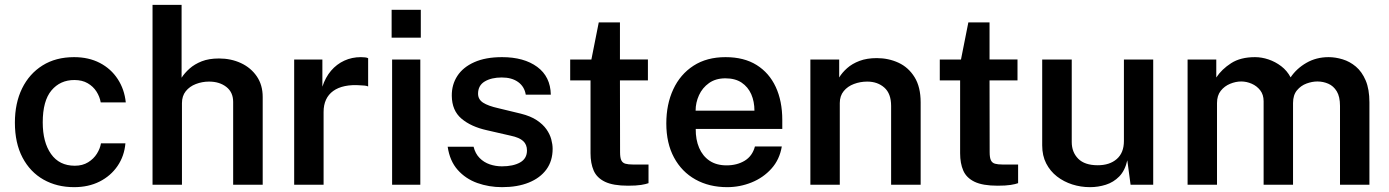

<svg xmlns="http://www.w3.org/2000/svg" viewBox="-20 -763 5738 793"><path d="M286 10Q215 10 159.8 -21.2Q104.5 -52.5 73 -112.2Q41.5 -172 41.5 -256.5Q41.5 -337 71.2 -397.8Q101 -458.5 155.8 -492.8Q210.5 -527 286 -527Q346.5 -527 392.5 -503Q438.5 -479 466.2 -436.5Q494 -394 499.5 -340H396Q392 -363.5 378.5 -384.8Q365 -406 342.2 -419.2Q319.5 -432.5 287 -432.5Q228.5 -432.5 192.5 -389.5Q156.5 -346.5 156.5 -257.5Q156.5 -175.5 190.8 -127Q225 -78.5 289 -78.5Q321 -78.5 344 -92.8Q367 -107 380.2 -128.2Q393.5 -149.5 397 -171H498Q493.5 -118.5 465.5 -77.5Q437.5 -36.5 391.5 -13.2Q345.5 10 286 10Z M610 0V-743H730V-442Q742.5 -461.5 763 -479.8Q783.5 -498 813.2 -509.8Q843 -521.5 884.5 -521.5Q934 -521.5 975 -502.5Q1016 -483.5 1040.5 -447.8Q1065 -412 1065 -362.5V0H943V-342Q943 -382 914.8 -404Q886.5 -426 843.5 -426Q815 -426 789 -416Q763 -406 747.2 -386.2Q731.5 -366.5 731.5 -337V0Z M1195 0V-517H1311.5V-405Q1324 -443.5 1347.2 -470.8Q1370.5 -498 1402 -512.5Q1433.5 -527 1470.5 -527Q1479.5 -527 1488 -526Q1496.5 -525 1500.5 -522.5V-406Q1495 -408.5 1486.2 -409.5Q1477.5 -410.5 1471 -410.5Q1433.5 -413.5 1404.8 -407.5Q1376 -401.5 1356.2 -387.2Q1336.5 -373 1326.5 -351.2Q1316.5 -329.5 1316.5 -300.5V0Z M1599.5 0V-517H1716V0ZM1597.5 -607.5V-722.5H1718V-607.5Z M2053.5 10Q1999.5 10 1951.2 -7.2Q1903 -24.5 1870.2 -61.5Q1837.5 -98.5 1829 -157H1936Q1943 -128.5 1960.8 -110.5Q1978.5 -92.5 2002.8 -84.2Q2027 -76 2053 -76Q2099.5 -76 2128 -92Q2156.5 -108 2156.5 -141.5Q2156.5 -166 2140.8 -180.5Q2125 -195 2089.5 -202.5L1991.5 -225Q1925.5 -239.5 1886 -273Q1846.5 -306.5 1846 -367.5Q1845.5 -413.5 1869 -449.5Q1892.5 -485.5 1939 -506.2Q1985.5 -527 2053.5 -527Q2144 -527 2198.8 -486.8Q2253.5 -446.5 2255 -372H2151.5Q2146 -405.5 2120 -424.2Q2094 -443 2052.5 -443Q2009.5 -443 1982 -426.5Q1954.5 -410 1954.5 -376Q1954.5 -352.5 1975.2 -339Q1996 -325.5 2038.5 -316L2131.5 -293.5Q2171.5 -283.5 2197 -266.5Q2222.5 -249.5 2236.8 -229.2Q2251 -209 2256.8 -187.8Q2262.5 -166.5 2262.5 -148.5Q2262.5 -98.5 2236.8 -63.2Q2211 -28 2164.2 -9Q2117.5 10 2053.5 10Z M2574 4Q2512.5 4 2478.8 -12.2Q2445 -28.5 2432 -58.5Q2419 -88.5 2419 -130V-431H2335V-517H2422.5L2453 -670.5H2540.5V-517.5H2656V-431H2540.5L2541 -134.5Q2541 -111.5 2546.2 -100.8Q2551.5 -90 2563.2 -86.8Q2575 -83.5 2594.5 -83.5H2658.5V-6.5Q2648 -2.5 2627.8 0.8Q2607.5 4 2574 4Z M2983.5 10Q2909 10 2852.2 -21.8Q2795.5 -53.5 2763.8 -112.5Q2732 -171.5 2732 -253Q2732 -332.5 2760.8 -394.2Q2789.5 -456 2844.2 -491.5Q2899 -527 2976.5 -527Q3053 -527 3105 -494.5Q3157 -462 3184 -403.8Q3211 -345.5 3211 -267.5V-230.5H2853.5Q2853 -186.5 2867.5 -152.5Q2882 -118.5 2910.5 -99.2Q2939 -80 2981 -80Q3024 -80 3055.8 -99.2Q3087.5 -118.5 3098 -158H3209Q3200 -104 3166.2 -66.5Q3132.5 -29 3084.2 -9.5Q3036 10 2983.5 10ZM2853 -306H3096Q3096 -343.5 3082.8 -373.8Q3069.5 -404 3043 -421.8Q3016.5 -439.5 2976 -439.5Q2936 -439.5 2908.5 -420Q2881 -400.5 2867 -369.8Q2853 -339 2853 -306Z M3327 0V-517H3446V-443Q3458 -463 3478.8 -481.5Q3499.5 -500 3530 -511.5Q3560.5 -523 3601.5 -523Q3649.5 -523 3690.8 -504Q3732 -485 3757.2 -444.5Q3782.5 -404 3782.5 -340V0H3660.5V-325.5Q3660.5 -376.5 3632.5 -401.2Q3604.5 -426 3562 -426Q3533 -426 3507 -416.2Q3481 -406.5 3464.8 -386.8Q3448.5 -367 3448.5 -337.5V0Z M4100.5 4Q4039 4 4005.2 -12.2Q3971.5 -28.5 3958.5 -58.5Q3945.5 -88.5 3945.5 -130V-431H3861.5V-517H3949L3979.5 -670.5H4067V-517.5H4182.5V-431H4067L4067.5 -134.5Q4067.5 -111.5 4072.8 -100.8Q4078 -90 4089.8 -86.8Q4101.5 -83.5 4121 -83.5H4185V-6.5Q4174.5 -2.5 4154.2 0.8Q4134 4 4100.5 4Z M4482 10Q4444 10 4408.8 -1.2Q4373.5 -12.5 4345.5 -34.2Q4317.5 -56 4301 -88Q4284.5 -120 4284.5 -162.5V-517H4406.5V-176.5Q4406.5 -134.5 4433.2 -107.5Q4460 -80.5 4514 -80.5Q4563 -80.5 4592.5 -106.2Q4622 -132 4622 -180.5V-517H4743V0H4649.5L4636 -101Q4626.5 -58.5 4602.8 -34.2Q4579 -10 4547.2 0Q4515.5 10 4482 10Z M4885 0V-517H5003.5V-443Q5026 -477 5064.8 -502Q5103.5 -527 5163.5 -527Q5191 -527 5219.2 -517.5Q5247.5 -508 5271.8 -489.5Q5296 -471 5310.5 -443.5Q5335 -480 5375.8 -503.5Q5416.5 -527 5467.5 -527Q5495.5 -527 5525.2 -518Q5555 -509 5580 -488Q5605 -467 5620.5 -430.8Q5636 -394.5 5636 -340V0H5514.5V-325.5Q5514.5 -364 5501 -386Q5487.5 -408 5466.2 -417.2Q5445 -426.5 5421 -426.5Q5399.5 -426.5 5376.2 -418Q5353 -409.5 5336.8 -390Q5320.5 -370.5 5320.5 -337.5V0H5199V-345Q5199 -372 5185 -390Q5171 -408 5149.8 -417.2Q5128.5 -426.5 5106.5 -426.5Q5084 -426.5 5060.8 -417Q5037.5 -407.5 5022 -388Q5006.5 -368.5 5006.5 -337.5V0Z"/></svg>

Font: Public Sans Thin SemiBold
Style: Regular
Weight: 600
Version: Version 2.001